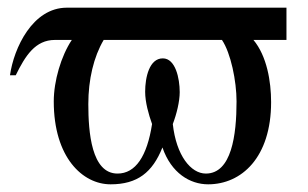

<svg xmlns="http://www.w3.org/2000/svg" viewBox="-20 -470 802 500"><path d="M726 -366V-450H154C65 -450 16 -345 6 -274H21C46 -325 72 -366 123 -366H167C139 -324 120 -259 120 -206C120 -60 195 10 268 10C338 10 377 -21 403 -86C426 -19 475 10 522 10C609 10 686 -60 686 -204C686 -258 675 -324 640 -366ZM558 -366C581 -332 596 -259 596 -206C596 -118 583 -18 516 -18C477 -18 439 -65 430 -147C440 -173 448 -206 448 -230C448 -266 437 -318 404 -318C369 -318 358 -269 358 -231C358 -204 367 -172 376 -147C363 -63 333 -18 286 -18C218 -18 210 -126 210 -199C210 -263 224 -322 250 -366Z"/></svg>

Font: XITS Math
Style: Regular
Weight: 400
Designer: MicroPress Inc., with final additions and corrections provided by Coen Hoffman, Elsevier (retired)
Version: Version 1.108